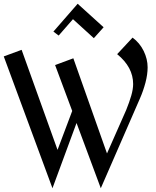

<svg xmlns="http://www.w3.org/2000/svg" viewBox="-21 -977 830 1021"><path d="M764 -619Q764 -581 752.5 -537.5Q741 -494 723 -453L515 24L386 -323L258 24L-1 -677L94 -712L285 -180L363 -387L272 -631L369 -667L548 -161L650 -392Q667 -434 677 -468.5Q687 -503 687 -530Q687 -620 602 -689L684 -777Q722 -749 743 -706Q764 -663 764 -619ZM530 -832 478 -774 367 -875 291 -788 263 -809 392 -957Z"/></svg>

Font: Amita
Style: Regular
Weight: 400
Designer: Eduardo Rodriguez Tunni, Modular Infotech, Brian J. Bonislawsky
Foundry: Eduardo Rodriguez Tunni, Modular Infotech, Brian J. Bonislawsky
Version: Version 1.004